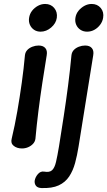

<svg xmlns="http://www.w3.org/2000/svg" viewBox="-20 -740 542 970"><path d="M91 10Q66 10 49.5 -3Q33 -16 39 -39Q55 -106 67.5 -178Q80 -250 90 -322Q100 -394 106 -461Q108 -477 118 -487.5Q128 -498 143.5 -504Q159 -510 175 -510Q198 -510 209 -497Q220 -484 216 -461Q205 -394 194 -322Q183 -250 174 -178Q165 -106 159 -39Q157 -24 146.5 -13Q136 -2 121.5 4Q107 10 91 10ZM185 -580Q166 -580 152 -589.5Q138 -599 131 -615Q124 -631 127 -650Q130 -670 142 -685.5Q154 -701 171.5 -710.5Q189 -720 208 -720Q237 -720 254 -699.5Q271 -679 267 -650Q263 -622 238.5 -601Q214 -580 185 -580ZM189 210Q170 209 162 199Q154 189 155 174Q158 155 171.5 139.5Q185 124 203 127Q230 132 243 120Q256 108 263 78Q270 48 278 0Q290 -75 302 -153Q314 -231 324 -308.5Q334 -386 341 -461Q343 -477 353 -487.5Q363 -498 378.5 -504Q394 -510 410 -510Q433 -510 444 -497Q455 -484 451 -461Q439 -386 426.5 -308.5Q414 -231 401.5 -153Q389 -75 377 0Q370 44 359.5 83Q349 122 329.5 151.5Q310 181 276.5 196.5Q243 212 189 210ZM420 -580Q401 -580 386.5 -589.5Q372 -599 365 -615Q358 -631 361 -650Q364 -670 376.5 -685.5Q389 -701 406.5 -710.5Q424 -720 443 -720Q472 -720 489 -699.5Q506 -679 501 -650Q498 -631 486 -615Q474 -599 457 -589.5Q440 -580 420 -580Z"/></svg>

Font: Winky Sans
Style: Italic
Weight: 400
Italic angle: -8.97852°
Designer: Simon Atzbach
Foundry: typofactur
Version: Version 1.205